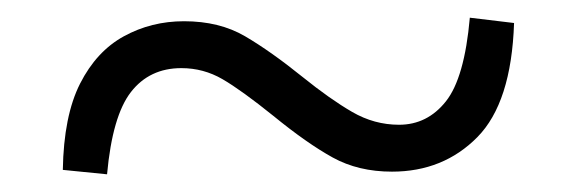

<svg xmlns="http://www.w3.org/2000/svg" viewBox="-20 -497 649 217"><path d="M322 -410Q353 -385 378 -370.5Q403 -356 431 -356Q463 -356 484 -382.5Q505 -409 511 -477L561 -471Q558 -381 519.5 -342Q481 -303 423 -303Q385 -303 356 -319Q327 -335 289 -366Q253 -395 231.5 -407.5Q210 -420 185 -420Q149 -420 128 -393Q107 -366 101 -300L51 -305Q52 -366 70.5 -402.5Q89 -439 120 -456Q151 -473 188 -473Q228 -473 257 -456Q286 -439 322 -410Z"/></svg>

Font: Noto Serif JP ExtraBold
Style: Regular
Weight: 800
Designer: Ryoko NISHIZUKA 西塚涼子 (kana & ideographs); Frank Grießhammer (Latin, Greek & Cyrillic); Wenlong ZHANG 张文龙 (bopomofo); San
Foundry: Adobe
Version: Version 2.003-H1;hotconv 1.1.1;makeotfexe 2.6.0